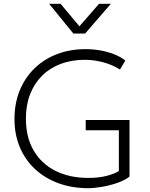

<svg xmlns="http://www.w3.org/2000/svg" viewBox="-20 -973 790 1008"><path d="M443 15Q358 15 287 -11Q216 -37 164.2 -85Q112.5 -133 84.2 -199.8Q56 -266.5 56 -348Q56 -430 83.2 -497.2Q110.5 -564.5 160.2 -613.2Q210 -662 278.5 -688.5Q347 -715 430 -715Q468.5 -715 506 -708.5Q543.5 -702 577.2 -689Q611 -676 638 -655.5L610 -608Q569.5 -633.5 521.2 -646.2Q473 -659 425 -659Q355.5 -659 298.5 -637.5Q241.5 -616 200.8 -575.5Q160 -535 138 -478Q116 -421 116 -350Q116 -252.5 156.8 -182.8Q197.5 -113 271.2 -76Q345 -39 444 -39Q499.5 -39 541 -50Q582.5 -61 604 -75V-289H430V-343H660V-46Q636.5 -27 597.2 -13.2Q558 0.5 516 7.8Q474 15 443 15ZM365 -797 238 -953H298L397 -835L500 -953H562L427 -797Z"/></svg>

Font: Geologica Cursive Thin
Style: Regular
Weight: 250
Designer: Sindre Bremnes, Frode Helland
Foundry: Monokrom Skriftforlag AS
Version: Version 1.010;gftools[0.9.28]